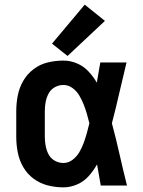

<svg xmlns="http://www.w3.org/2000/svg" viewBox="-20 -799 616 827"><path d="M253 8Q283 8 312 -4.5Q341 -17 362 -40.5Q383 -64 398 -91Q406 -45 414 0H527Q510 -67 495 -134Q480 -201 462 -268Q479 -333 494 -399Q509 -465 525 -530H412Q404 -487 397 -443Q382 -469 361 -491.5Q340 -514 311.5 -526Q283 -538 253 -538Q219 -538 185.5 -530Q152 -522 124.5 -501Q97 -480 80 -450.5Q63 -421 56.5 -387.5Q50 -354 50 -320V-210Q50 -176 56.5 -142.5Q63 -109 80 -79.5Q97 -50 124.5 -29.5Q152 -9 185.5 -0.5Q219 8 253 8ZM253 -97Q233 -97 215.5 -107Q198 -117 189 -134.5Q180 -152 176.5 -171.5Q173 -191 173 -210V-320Q173 -340 176.5 -359Q180 -378 189 -395.5Q198 -413 215.5 -423Q233 -433 253 -433Q274 -433 292 -420Q310 -407 321 -388.5Q332 -370 340 -350Q348 -330 354 -309.5Q360 -289 365 -268Q360 -247 354 -225.5Q348 -204 340.5 -183.5Q333 -163 322 -144Q311 -125 293 -111Q275 -97 253 -97ZM271 -558 432 -709 345 -779 204 -611Z"/></svg>

Font: Iosevka Sparkle
Style: Bold
Weight: 700
Designer: Belleve Invis
Foundry: Belleve Invis
Version: Version 4.5.0; ttfautohint (v1.8.3)